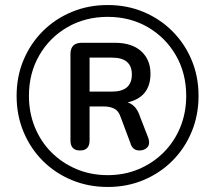

<svg xmlns="http://www.w3.org/2000/svg" viewBox="-20 -734 855 763"><path d="M408 9Q331 9 265 -18.5Q199 -46 150 -95Q101 -144 73.5 -210Q46 -276 46 -353Q46 -430 73.5 -495.5Q101 -561 150 -610Q199 -659 265 -686.5Q331 -714 408 -714Q485 -714 550.5 -686.5Q616 -659 665 -610Q714 -561 741.5 -495.5Q769 -430 769 -353Q769 -276 741.5 -210Q714 -144 665 -95Q616 -46 550.5 -18.5Q485 9 408 9ZM408 -38Q475 -38 531.5 -62Q588 -86 630.5 -128.5Q673 -171 696.5 -228.5Q720 -286 720 -353Q720 -443 679 -514Q638 -585 567.5 -626Q497 -667 408 -667Q319 -667 248 -626Q177 -585 136 -514Q95 -443 95 -353Q95 -286 118.5 -228.5Q142 -171 184.5 -128.5Q227 -86 284 -62Q341 -38 408 -38ZM336 -370H425Q504 -370 504 -438Q504 -505 425 -505H336ZM298 -136Q260 -136 260 -176V-519Q260 -564 305 -564H436Q504 -564 541 -530.5Q578 -497 578 -441Q578 -348 487 -327Q504 -322 516.5 -308Q529 -294 537 -269L570 -184Q577 -161 565.5 -148.5Q554 -136 534 -136Q506 -136 498 -166L459 -270Q451 -294 433.5 -302.5Q416 -311 392 -311H336V-176Q336 -136 298 -136Z"/></svg>

Font: Chiron GoRound TC
Style: Regular
Weight: 400
Designer: Ryoko NISHIZUKA 西塚涼子 (kana, bopomofo & ideographs); Paul D. Hunt (Latin, Greek & Cyrillic); Sandoll Communications 산돌커뮤니
Foundry: Adobe
Version: Version 1.000;hotconv 1.1.1;makeotfexe 2.6.0